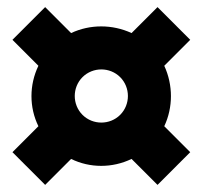

<svg xmlns="http://www.w3.org/2000/svg" viewBox="-20 -522 570 540"><path d="M423 -2 515 -94 442 -167C467 -220 467 -283 442 -337L515 -410L423 -502L350 -429C296 -454 233 -454 180 -429L107 -502L15 -410L88 -337C62 -283 62 -220 88 -167L15 -94L107 -2L180 -75C233 -49 296 -49 350 -75ZM212 -199C183 -228 183 -276 212 -305C241 -334 289 -334 318 -305C347 -276 347 -228 318 -199C289 -170 241 -170 212 -199Z"/></svg>

Font: TitilliumText22L
Style: 999 wt
Weight: 900
Designer: Campivisivi
Foundry: Campivisivi
Version: 1.000